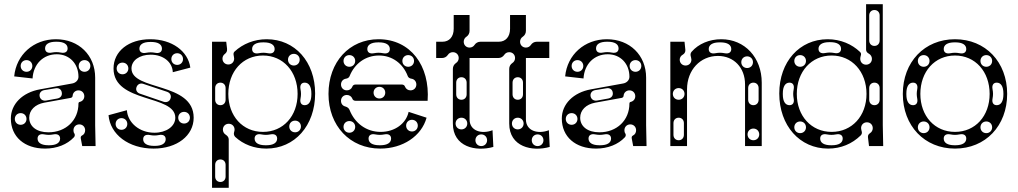

<svg xmlns="http://www.w3.org/2000/svg" viewBox="-20 -700 4878 920"><path d="M196 12C253 12 302 -8 334 -42C339 -47 340 -55 336 -61C333 -65 332 -70 332 -76C332 -92 344 -104 360 -104C376 -104 388 -92 388 -76C388 -65 383 -55 372 -50C368 -48 366 -43 367 -37L374 0H438L436 -100V-328C436 -435 358 -512 248 -512C141 -512 58 -438 48 -334L136 -324C140 -394 188 -440 252 -440C313 -440 356 -395 356 -332C356 -316 343 -303 326 -300L172 -272C87 -257 32 -201 32 -132C32 -45 97 12 196 12ZM212 -66C156 -66 120 -94 120 -136C120 -172 148 -200 192 -208L319 -231C324 -232 328 -236 328 -241C329 -256 341 -267 356 -267C372 -267 384 -255 384 -239C384 -225 375 -215 363 -212C358 -211 356 -208 356 -204C356 -124 296 -66 212 -66ZM79 -102C63 -102 51 -114 51 -130C51 -146 63 -158 79 -158C95 -158 107 -146 107 -130C107 -114 95 -102 79 -102ZM268 -36C268 -16 250 -4 216 -4H212C178 -4 160 -16 160 -36C160 -52 172 -60 192 -56C208 -53 220 -53 236 -56C256 -60 268 -52 268 -36ZM107 -356C91 -356 79 -368 79 -384C79 -400 91 -412 107 -412C123 -412 135 -400 135 -384C135 -368 123 -356 107 -356ZM196 -468C196 -488 214 -500 248 -500H252C286 -500 304 -488 304 -468C304 -452 292 -444 272 -448C256 -451 244 -451 228 -448C208 -444 196 -452 196 -468ZM385 -356C369 -356 357 -368 357 -384C357 -400 369 -412 385 -412C401 -412 413 -400 413 -384C413 -368 401 -356 385 -356ZM170 -238C167 -253 176 -265 191 -268L246 -277C261 -280 274 -272 276 -257C279 -242 270 -231 255 -228L200 -218C185 -216 173 -224 170 -238Z M716 12C828 12 908 -50 908 -136C908 -308 610 -264 610 -372C610 -410 648 -438 702 -438C762 -438 806 -403 808 -354L892 -376C881 -455 804 -512 700 -512C596 -512 524 -454 524 -372C524 -204 820 -248 820 -136C820 -94 776 -64 720 -64C648 -64 592 -112 588 -172L500 -148C508 -56 596 12 716 12ZM666 -33C666 -49 678 -57 698 -53C714 -50 726 -50 742 -53C762 -57 774 -49 774 -33C774 -13 756 -1 722 -1H718C684 -1 666 -13 666 -33ZM648 -467C648 -487 666 -499 700 -499H704C738 -499 756 -487 756 -467C756 -451 744 -443 724 -447C708 -450 696 -450 680 -447C660 -443 648 -451 648 -467ZM562 -78C546 -78 534 -90 534 -106C534 -122 546 -134 562 -134C578 -134 590 -122 590 -106C590 -90 578 -78 562 -78ZM829 -389C813 -389 801 -401 801 -417C801 -433 813 -445 829 -445C845 -445 857 -433 857 -417C857 -401 845 -389 829 -389ZM567 -344C551 -344 539 -356 539 -372C539 -388 551 -400 567 -400C583 -400 595 -388 595 -372C595 -356 583 -344 567 -344ZM862 -108C846 -108 834 -120 834 -136C834 -152 846 -164 862 -164C878 -164 890 -152 890 -136C890 -120 878 -108 862 -108ZM797 -228C793 -214 779 -208 765 -212L651 -251C637 -255 629 -268 634 -282C639 -297 653 -303 667 -298L781 -260C795 -255 802 -242 797 -228Z M996 200H1076V-32C1076 -42 1070 -49 1061 -55C1053 -60 1048 -69 1048 -79C1048 -95 1060 -107 1076 -107C1092 -107 1104 -95 1104 -79C1104 -75 1103 -71 1102 -68C1099 -59 1101 -50 1107 -44C1146 -8 1198 12 1256 12C1392 12 1490 -98 1490 -252C1490 -404 1393 -512 1258 -512C1198 -512 1144 -490 1104 -453C1094 -444 1102 -431 1102 -419C1102 -403 1090 -391 1074 -391C1058 -391 1046 -403 1046 -419C1046 -429 1051 -437 1058 -442C1065 -448 1069 -454 1068 -466L1064 -500H996ZM1240 -68C1143 -68 1074 -144 1074 -250C1074 -357 1143 -434 1240 -434C1337 -434 1406 -357 1406 -250C1406 -144 1337 -68 1240 -68ZM1036 172C1021 172 1011 161 1011 146V90C1011 75 1021 64 1036 64C1051 64 1061 75 1061 90V146C1061 161 1051 172 1036 172ZM1200 -36C1200 -52 1212 -60 1232 -56C1248 -53 1260 -53 1276 -56C1296 -60 1308 -52 1308 -36C1308 -16 1290 -4 1256 -4H1252C1218 -4 1200 -16 1200 -36ZM1036 -196C1021 -196 1011 -207 1011 -222V-278C1011 -293 1021 -304 1036 -304C1051 -304 1061 -293 1061 -278V-222C1061 -207 1051 -196 1036 -196ZM1394 -66C1378 -66 1366 -78 1366 -94C1366 -110 1378 -122 1394 -122C1410 -122 1422 -110 1422 -94C1422 -78 1410 -66 1394 -66ZM1440 -196C1424 -196 1416 -208 1420 -228C1423 -244 1423 -256 1420 -272C1416 -292 1424 -304 1440 -304C1460 -304 1472 -286 1472 -252V-248C1472 -214 1460 -196 1440 -196ZM1188 -465C1188 -485 1206 -497 1240 -497H1244C1278 -497 1296 -485 1296 -465C1296 -449 1284 -441 1264 -445C1248 -448 1236 -448 1220 -445C1200 -441 1188 -449 1188 -465ZM1388 -386C1372 -386 1360 -398 1360 -414C1360 -430 1372 -442 1388 -442C1404 -442 1416 -430 1416 -414C1416 -398 1404 -386 1388 -386Z M1802 12C1910 12 2000 -48 2024 -136L1938 -164C1926 -108 1872 -68 1804 -68C1735 -68 1680 -110 1655 -173C1652 -181 1645 -187 1634 -190C1622 -193 1614 -203 1614 -217C1614 -233 1626 -245 1642 -245C1654 -245 1664 -238 1668 -228C1670 -221 1676 -217 1684 -217H2029C2041 -385 1947 -512 1794 -512C1654 -512 1554 -403 1554 -250C1554 -97 1657 12 1802 12ZM1642 -267C1626 -267 1614 -279 1614 -295C1614 -310 1624 -321 1638 -323C1646 -324 1653 -329 1655 -335C1679 -395 1731 -434 1796 -434C1859 -434 1911 -396 1934 -335C1936 -329 1943 -324 1951 -323C1965 -321 1975 -310 1975 -295C1975 -279 1963 -267 1947 -267C1935 -267 1925 -274 1921 -284C1919 -291 1913 -295 1905 -295H1684C1676 -295 1670 -291 1668 -284C1664 -274 1654 -267 1642 -267ZM1654 -64C1638 -64 1626 -76 1626 -92C1626 -108 1638 -120 1654 -120C1670 -120 1682 -108 1682 -92C1682 -76 1670 -64 1654 -64ZM1746 -36C1746 -52 1758 -60 1778 -56C1794 -53 1806 -53 1822 -56C1842 -60 1854 -52 1854 -36C1854 -16 1836 -4 1802 -4H1798C1764 -4 1746 -16 1746 -36ZM1954 -70C1938 -70 1926 -82 1926 -98C1926 -114 1938 -126 1954 -126C1970 -126 1982 -114 1982 -98C1982 -82 1970 -70 1954 -70ZM1654 -380C1638 -380 1626 -392 1626 -408C1626 -424 1638 -436 1654 -436C1670 -436 1682 -424 1682 -408C1682 -392 1670 -380 1654 -380ZM1740 -465C1740 -485 1758 -497 1792 -497H1796C1830 -497 1848 -485 1848 -465C1848 -449 1836 -441 1816 -445C1800 -448 1788 -448 1772 -445C1752 -441 1740 -449 1740 -465ZM1936 -380C1920 -380 1908 -392 1908 -408C1908 -424 1920 -436 1936 -436C1952 -436 1964 -424 1964 -408C1964 -392 1952 -380 1936 -380ZM1798 -228C1782 -228 1770 -240 1770 -256C1770 -272 1782 -284 1798 -284C1814 -284 1826 -272 1826 -256C1826 -240 1814 -228 1798 -228Z M2344 4 2340 -76C2288 -56 2230 -72 2230 -128V-422H2368C2380 -422 2390 -428 2396 -437C2401 -445 2410 -450 2420 -450C2436 -450 2448 -438 2448 -422C2448 -412 2443 -403 2435 -398C2426 -392 2420 -382 2420 -370V-108C2420 4 2530 28 2614 4L2610 -76C2558 -56 2500 -72 2500 -128V-422H2612V-500H2552C2540 -500 2530 -494 2524 -485C2519 -477 2510 -472 2500 -472C2484 -472 2472 -484 2472 -500C2472 -510 2477 -519 2485 -524C2494 -530 2500 -540 2500 -552V-628H2424V-562C2424 -524 2403 -500 2370 -500H2282C2270 -500 2260 -494 2254 -485C2249 -477 2240 -472 2230 -472C2214 -472 2202 -484 2202 -500C2202 -510 2207 -519 2215 -524C2224 -530 2230 -540 2230 -552V-628H2154V-562C2154 -524 2133 -500 2100 -500H2070V-422H2098C2110 -422 2120 -428 2126 -437C2131 -445 2140 -450 2150 -450C2166 -450 2178 -438 2178 -422C2178 -412 2173 -403 2165 -398C2156 -392 2150 -382 2150 -370V-108C2150 4 2260 28 2344 4ZM2191 -222C2176 -222 2166 -233 2166 -248V-304C2166 -319 2176 -330 2191 -330C2206 -330 2216 -319 2216 -304V-248C2216 -233 2206 -222 2191 -222ZM2286 0C2270 0 2258 -12 2258 -28C2258 -44 2270 -56 2286 -56C2302 -56 2314 -44 2314 -28C2314 -12 2302 0 2286 0ZM2191 -80C2175 -80 2163 -92 2163 -108C2163 -124 2175 -136 2191 -136C2207 -136 2219 -124 2219 -108C2219 -92 2207 -80 2191 -80ZM2461 -222C2446 -222 2436 -233 2436 -248V-304C2436 -319 2446 -330 2461 -330C2476 -330 2486 -319 2486 -304V-248C2486 -233 2476 -222 2461 -222ZM2556 0C2540 0 2528 -12 2528 -28C2528 -44 2540 -56 2556 -56C2572 -56 2584 -44 2584 -28C2584 -12 2572 0 2556 0ZM2461 -80C2445 -80 2433 -92 2433 -108C2433 -124 2445 -136 2461 -136C2477 -136 2489 -124 2489 -108C2489 -92 2477 -80 2461 -80Z M2836 12C2893 12 2942 -8 2974 -42C2979 -47 2980 -55 2976 -61C2973 -65 2972 -70 2972 -76C2972 -92 2984 -104 3000 -104C3016 -104 3028 -92 3028 -76C3028 -65 3023 -55 3012 -50C3008 -48 3006 -43 3007 -37L3014 0H3078L3076 -100V-328C3076 -435 2998 -512 2888 -512C2781 -512 2698 -438 2688 -334L2776 -324C2780 -394 2828 -440 2892 -440C2953 -440 2996 -395 2996 -332C2996 -316 2983 -303 2966 -300L2812 -272C2727 -257 2672 -201 2672 -132C2672 -45 2737 12 2836 12ZM2852 -66C2796 -66 2760 -94 2760 -136C2760 -172 2788 -200 2832 -208L2959 -231C2964 -232 2968 -236 2968 -241C2969 -256 2981 -267 2996 -267C3012 -267 3024 -255 3024 -239C3024 -225 3015 -215 3003 -212C2998 -211 2996 -208 2996 -204C2996 -124 2936 -66 2852 -66ZM2719 -102C2703 -102 2691 -114 2691 -130C2691 -146 2703 -158 2719 -158C2735 -158 2747 -146 2747 -130C2747 -114 2735 -102 2719 -102ZM2908 -36C2908 -16 2890 -4 2856 -4H2852C2818 -4 2800 -16 2800 -36C2800 -52 2812 -60 2832 -56C2848 -53 2860 -53 2876 -56C2896 -60 2908 -52 2908 -36ZM2747 -356C2731 -356 2719 -368 2719 -384C2719 -400 2731 -412 2747 -412C2763 -412 2775 -400 2775 -384C2775 -368 2763 -356 2747 -356ZM2836 -468C2836 -488 2854 -500 2888 -500H2892C2926 -500 2944 -488 2944 -468C2944 -452 2932 -444 2912 -448C2896 -451 2884 -451 2868 -448C2848 -444 2836 -452 2836 -468ZM3025 -356C3009 -356 2997 -368 2997 -384C2997 -400 3009 -412 3025 -412C3041 -412 3053 -400 3053 -384C3053 -368 3041 -356 3025 -356ZM2810 -238C2807 -253 2816 -265 2831 -268L2886 -277C2901 -280 2914 -272 2916 -257C2919 -242 2910 -231 2895 -228L2840 -218C2825 -216 2813 -224 2810 -238Z M3192 0H3272V-272C3272 -365 3336 -432 3420 -432C3496 -432 3550 -376 3550 -296V0H3630V-304C3630 -424 3549 -512 3436 -512C3379 -512 3327 -490 3294 -452C3283 -439 3293 -426 3293 -414C3293 -398 3281 -386 3265 -386C3249 -386 3237 -398 3237 -414C3237 -424 3242 -433 3253 -439C3260 -443 3265 -452 3264 -461L3260 -500H3192ZM3232 -28C3217 -28 3207 -39 3207 -54V-110C3207 -125 3217 -136 3232 -136C3247 -136 3257 -125 3257 -110V-54C3257 -39 3247 -28 3232 -28ZM3232 -222C3216 -222 3204 -234 3204 -250C3204 -266 3216 -278 3232 -278C3248 -278 3260 -266 3260 -250C3260 -234 3248 -222 3232 -222ZM3590 -28C3574 -28 3562 -40 3562 -56C3562 -72 3574 -84 3590 -84C3606 -84 3618 -72 3618 -56C3618 -40 3606 -28 3590 -28ZM3590 -196C3575 -196 3565 -207 3565 -222V-278C3565 -293 3575 -304 3590 -304C3605 -304 3615 -293 3615 -278V-222C3615 -207 3605 -196 3590 -196ZM3376 -465C3376 -485 3394 -497 3428 -497H3432C3466 -497 3484 -485 3484 -465C3484 -449 3472 -441 3452 -445C3436 -448 3424 -448 3408 -445C3388 -441 3376 -449 3376 -465ZM3560 -374C3544 -374 3532 -386 3532 -402C3532 -418 3544 -430 3560 -430C3576 -430 3588 -418 3588 -402C3588 -386 3576 -374 3560 -374Z M3948 12C4010 12 4063 -11 4104 -51C4116 -63 4106 -74 4106 -86C4106 -102 4118 -114 4134 -114C4150 -114 4162 -102 4162 -86C4162 -76 4157 -67 4149 -62C4142 -57 4138 -52 4139 -42L4144 0H4212L4210 -100V-680H4130V-462C4130 -454 4135 -447 4143 -443C4152 -438 4158 -429 4158 -418C4158 -402 4146 -390 4130 -390C4114 -390 4102 -402 4102 -418C4102 -434 4112 -441 4100 -452C4062 -488 4008 -512 3946 -512C3811 -512 3714 -404 3714 -252C3714 -98 3812 12 3948 12ZM3965 -68C3868 -68 3798 -144 3798 -250C3798 -357 3868 -434 3965 -434C4062 -434 4132 -357 4132 -250C4132 -144 4062 -68 3965 -68ZM3814 -62C3798 -62 3786 -74 3786 -90C3786 -106 3798 -118 3814 -118C3830 -118 3842 -106 3842 -90C3842 -74 3830 -62 3814 -62ZM3910 -36C3910 -52 3922 -60 3942 -56C3958 -53 3970 -53 3986 -56C4006 -60 4018 -52 4018 -36C4018 -16 4000 -4 3966 -4H3962C3928 -4 3910 -16 3910 -36ZM3763 -196C3743 -196 3731 -214 3731 -248V-252C3731 -286 3743 -304 3763 -304C3779 -304 3787 -292 3783 -272C3780 -256 3780 -244 3783 -228C3787 -208 3779 -196 3763 -196ZM3814 -380C3798 -380 3786 -392 3786 -408C3786 -424 3798 -436 3814 -436C3830 -436 3842 -424 3842 -408C3842 -392 3830 -380 3814 -380ZM3902 -466C3902 -486 3920 -498 3954 -498H3958C3992 -498 4010 -486 4010 -466C4010 -450 3998 -442 3978 -446C3962 -449 3950 -449 3934 -446C3914 -442 3902 -450 3902 -466ZM4170 -480C4155 -480 4145 -491 4145 -506V-626C4145 -641 4155 -652 4170 -652C4185 -652 4195 -641 4195 -626V-506C4195 -491 4185 -480 4170 -480ZM4170 -196C4155 -196 4145 -207 4145 -222V-278C4145 -293 4155 -304 4170 -304C4185 -304 4195 -293 4195 -278V-222C4195 -207 4185 -196 4170 -196Z M4556 12C4702 12 4806 -97 4806 -250C4806 -403 4702 -512 4556 -512C4410 -512 4306 -403 4306 -250C4306 -97 4410 12 4556 12ZM4556 -68C4459 -68 4390 -144 4390 -250C4390 -357 4459 -434 4556 -434C4653 -434 4722 -357 4722 -250C4722 -144 4653 -68 4556 -68ZM4355 -196C4335 -196 4323 -214 4323 -248V-252C4323 -286 4335 -304 4355 -304C4371 -304 4379 -292 4375 -272C4372 -256 4372 -244 4375 -228C4379 -208 4371 -196 4355 -196ZM4756 -196C4740 -196 4732 -208 4736 -228C4739 -244 4739 -256 4736 -272C4732 -292 4740 -304 4756 -304C4776 -304 4788 -286 4788 -252V-248C4788 -214 4776 -196 4756 -196ZM4502 -465C4502 -485 4520 -497 4554 -497H4558C4592 -497 4610 -485 4610 -465C4610 -449 4598 -441 4578 -445C4562 -448 4550 -448 4534 -445C4514 -441 4502 -449 4502 -465ZM4502 -36C4502 -52 4514 -60 4534 -56C4550 -53 4562 -53 4578 -56C4598 -60 4610 -52 4610 -36C4610 -16 4592 -4 4558 -4H4554C4520 -4 4502 -16 4502 -36ZM4406 -62C4390 -62 4378 -74 4378 -90C4378 -106 4390 -118 4406 -118C4422 -118 4434 -106 4434 -90C4434 -74 4422 -62 4406 -62ZM4706 -62C4690 -62 4678 -74 4678 -90C4678 -106 4690 -118 4706 -118C4722 -118 4734 -106 4734 -90C4734 -74 4722 -62 4706 -62ZM4406 -380C4390 -380 4378 -392 4378 -408C4378 -424 4390 -436 4406 -436C4422 -436 4434 -424 4434 -408C4434 -392 4422 -380 4406 -380ZM4706 -380C4690 -380 4678 -392 4678 -408C4678 -424 4690 -436 4706 -436C4722 -436 4734 -424 4734 -408C4734 -392 4722 -380 4706 -380Z"/></svg>

Font: Apfel Grotezk Brukt
Style: Regular
Weight: 300
Designer: Luigi Gorlero
Foundry: © 2023, Luigi Gorlero & Collletttivo
Version: Version 2.000;Glyphs 3.2 (3217)